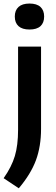

<svg xmlns="http://www.w3.org/2000/svg" viewBox="-40 -802 306 1057"><path d="M-20 179Q24 116.5 41.8 56.8Q59.5 -3 59.5 -87V-545.5H186V-93Q186 4 157.8 80.2Q129.5 156.5 63.5 234.5ZM41.5 -711Q41.5 -745 62 -763.8Q82.5 -782.5 122.5 -782.5Q162.5 -782.5 182.8 -763.8Q203 -745 203 -711Q203 -676.5 182.8 -658Q162.5 -639.5 122.5 -639.5Q82.5 -639.5 62 -658Q41.5 -676.5 41.5 -711Z"/></svg>

Font: Encode Sans Semi Condensed SmBd
Style: Regular
Weight: 600
Width: 4
Designer: Multiple Designers
Foundry: Impallari Type
Version: Version 2.000